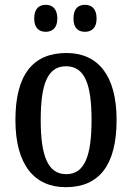

<svg xmlns="http://www.w3.org/2000/svg" viewBox="-20 -767 549 797"><path d="M333 -635C358 -635 381 -649 381 -690C381 -733 358 -747 333 -747C306 -747 285 -733 285 -690C285 -649 306 -635 333 -635ZM170 -635C195 -635 218 -649 218 -690C218 -733 195 -747 170 -747C144 -747 122 -733 122 -690C122 -649 144 -635 170 -635ZM253 10C391 10 464 -81 464 -269C464 -456 385 -547 256 -547C116 -547 44 -456 44 -269C44 -81 124 10 253 10ZM255 -44C178 -44 149 -121 149 -269C149 -417 177 -492 254 -492C332 -492 360 -417 360 -269C360 -121 332 -44 255 -44Z"/></svg>

Font: Noto Serif Ethiopic Condensed Medium
Style: Regular
Weight: 500
Width: 3
Designer: Monotype Design Team
Foundry: Monotype Imaging Inc.
Version: Version 2.102